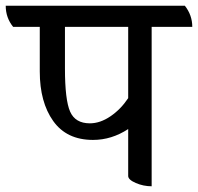

<svg xmlns="http://www.w3.org/2000/svg" viewBox="-56 -631 692 671"><path d="M616 -537H474V20Q445 20 418.5 8.5Q392 -3 392 -16V-180Q334 -142 269 -142Q177 -142 130 -208Q83 -274 83 -381V-537H-10Q-36 -569 -36 -611H590Q616 -578 616 -537ZM392 -537H171V-392Q171 -282 189 -241Q207 -200 258 -200Q294 -200 330 -224.5Q366 -249 392 -288Z"/></svg>

Font: Karma Medium
Style: Regular
Weight: 500
Designer: Joana Correia
Foundry: Indian Type Foundry
Version: Version 1.202;PS 1.0;hotconv 1.0.78;makeotf.lib2.5.61930; tt